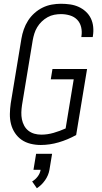

<svg xmlns="http://www.w3.org/2000/svg" viewBox="-20 -763 540 1021"><path d="M197 8Q169 8 142.5 1.5Q116 -5 95 -19.5Q74 -34 59.5 -56Q45 -78 38.5 -103.5Q32 -129 32.5 -157Q33 -185 37 -213L94 -558Q98 -582 106.5 -606.5Q115 -631 129 -653Q143 -675 163 -693Q183 -711 206.5 -722.5Q230 -734 255 -738.5Q280 -743 304 -743Q329 -743 353 -739.5Q377 -736 398 -726.5Q419 -717 436 -701.5Q453 -686 463 -665.5Q473 -645 475.5 -620.5Q478 -596 474 -572Q474 -570 473.5 -568.5Q473 -567 473 -566H412Q413 -567 413 -568Q413 -569 413 -570Q417 -595 411.5 -618.5Q406 -642 390.5 -658Q375 -674 352 -681Q329 -688 304 -688Q287 -688 268.5 -684.5Q250 -681 233 -671.5Q216 -662 202 -648.5Q188 -635 178 -618.5Q168 -602 162.5 -584Q157 -566 154 -549L97 -204Q94 -184 93.5 -165Q93 -146 96.5 -128.5Q100 -111 108.5 -95Q117 -79 131 -68Q145 -57 162.5 -52Q180 -47 200 -47Q232 -47 265 -56.5Q298 -66 329 -80L372 -341H250L259 -396H443L385 -45Q340 -20 292 -6Q244 8 197 8ZM176 238 151 202Q168 192 180.5 175.5Q193 159 196 140H158L172 55H257L243 140Q238 169 220 195Q202 221 176 238Z"/></svg>

Font: Iosevka SS04 Light Oblique
Style: Regular
Weight: 300
Italic angle: -9°
Monospace: yes
Designer: Belleve Invis
Foundry: Belleve Invis
Version: Version 19.0.0; ttfautohint (v1.8.4)